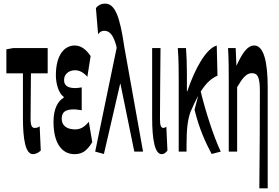

<svg xmlns="http://www.w3.org/2000/svg" viewBox="-20 -833 1533 1055"><path d="M161 14C178 14 193 5 204 -6L198 -139C189 -132 180 -130 171 -130C156 -130 148 -141 148 -181C148 -242 149 -336 150 -430H242V-569H53L15 -562V-430H106V-187C106 -67 120 14 161 14Z M389 14C427 14 455 1 487 -52L468 -164C442 -132 419 -122 393 -122C347 -122 319 -143 319 -181C319 -219 342 -232 386 -232C400 -232 413 -229 429 -227V-353C416 -351 406 -349 395 -349C351 -349 332 -363 332 -394C332 -426 359 -447 392 -447C417 -447 439 -435 460 -411L478 -525C453 -562 424 -583 391 -583C335 -583 287 -533 287 -419C287 -374 302 -320 330 -301V-296C300 -279 274 -239 274 -163C274 -45 321 14 389 14Z M503 0 551 13 640 -372H642L718 0H766L663 -575C639 -742 612 -813 558 -813C534 -813 520 -804 507 -789L519 -645C528 -657 538 -664 553 -664C584 -664 603 -637 618 -585L621 -570Z M868 14C883 14 892 5 900 -6L894 -137C888 -132 882 -130 878 -130C866 -130 859 -141 859 -179C859 -269 861 -439 862 -569H816V-185C816 -66 831 14 868 14Z M962 -392V0H1005V-35C1005 -122 1011 -176 1027 -219C1042 -254 1056 -283 1069 -307L1049 -230C1075 -122 1113 -43 1143 13L1193 0C1154 -82 1110 -219 1083 -330C1115 -381 1146 -405 1175 -417L1171 -583C1113 -566 1052 -459 1009 -331H1007V-427C1007 -481 1005 -532 1002 -569H957C962 -508 962 -437 962 -392Z M1405 202H1451V-352C1451 -494 1429 -583 1377 -583C1337 -583 1308 -534 1280 -473H1279L1275 -569H1233C1237 -506 1237 -437 1237 -392V0H1283V-354C1313 -405 1334 -431 1364 -431C1396 -431 1408 -409 1408 -330C1408 -203 1407 25 1405 202Z"/></svg>

Font: 寒蝉无机体 CompactMedium
Style: Regular
Weight: 500
Width: 3
Designer: ChillTanhei {Warren2060}; 
Source Han Sans {Ryoko NISHIZUKA 西塚涼子 (kana, bopomofo & ideographs); Paul D. Hunt (Latin, Gre
Foundry: ChillType&Adobe
Version: Version 1.000;Glyphs 3.1.1 (3135)